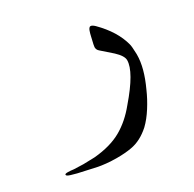

<svg xmlns="http://www.w3.org/2000/svg" viewBox="-228 -339 726 718"><g transform="rotate(-30 135.0 19.5)"><path d="M341.3 -39.1Q341.3 16.6 306.6 91.3Q292.5 124 272 156.2Q251.5 188.5 229 210Q189.5 245.6 146.5 252.9Q120.1 257.8 84.5 257.8Q58.6 257.8 38.1 255.6Q17.6 253.4 5.4 251Q-6.8 248.5 -39.1 241.2Q-79.6 232.9 -98.6 226.6Q-114.7 221.7 -114.7 216.8V215.8Q-114.7 211.9 -102.1 211.9Q-91.3 211.9 -77.6 213.9L-36.6 215.3L12.7 213.9Q83 207.5 129.9 180.9Q176.8 154.3 215.8 106Q299.3 9.3 299.3 -40Q299.3 -58.6 271.5 -84.5L226.6 -124Q217.8 -131.3 217.8 -142.6Q217.8 -148.4 225.1 -177.7Q225.6 -179.2 226.8 -185.1Q228 -190.9 229.5 -196Q231 -201.2 232.9 -206.5Q234.9 -211.9 237.8 -215.3Q240.7 -218.8 244.1 -218.8Q251 -218.8 261.7 -208.5Q320.8 -149.4 337.4 -85.9Q340.3 -76.7 341.3 -43Z"/></g></svg>

Font: Noon
Style: Regular
Weight: 400
Designer: Mohammad Saleh Souzanchi
Foundry: Farsi Font Store
Version: Version 0.09